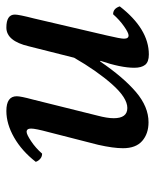

<svg xmlns="http://www.w3.org/2000/svg" viewBox="38 -518 490 606"><g transform="rotate(-90 283.0 -215.0)"><path d="M394 -143.1 392.1 -144Q342.3 -70.8 295.7 -31Q249 8.8 200.2 8.8Q164.1 8.8 141.1 -11.2Q118.2 -31.2 118.2 -71.8Q118.2 -102.5 128.9 -149.9L168.9 -306.2Q180.2 -348.1 180.2 -361.8Q180.2 -376 169.9 -376Q161.6 -376 140.4 -361.8Q119.1 -347.7 101.1 -327.1Q91.3 -327.1 84.5 -333.3Q77.6 -339.4 75.2 -347.2Q109.4 -391.1 152.1 -415.5Q194.8 -439.9 235.8 -439.9Q282.2 -439.9 282.2 -407.2Q282.2 -394.5 272 -356.9L221.2 -152.8Q212.9 -121.6 212.9 -101.1Q212.9 -58.1 245.1 -58.1Q277.3 -58.1 320.1 -106.4Q362.8 -154.8 403.8 -226.1L439.9 -369.1Q456.5 -439.9 499 -439.9Q540 -439.9 540 -413.1Q540 -400.4 527.8 -353L474.1 -123Q463.9 -79.6 463.9 -68.8Q463.9 -54.2 474.1 -54.2Q482.4 -54.2 502.7 -68.4Q522.9 -82.5 541 -103Q559.1 -103 565.9 -82Q494.6 9.8 414.1 9.8Q390.6 9.8 381.3 -2Q372.1 -13.7 372.1 -36.1Q372.1 -78.1 394 -143.1Z"/></g></svg>

Font: Common Serif Medium
Style: Italic
Weight: 500
Italic angle: -12°
Designer: Philipp H. Poll, Khaled Hosny
Foundry: Stefan Peev, Context Ltd.
Version: Version 1.026